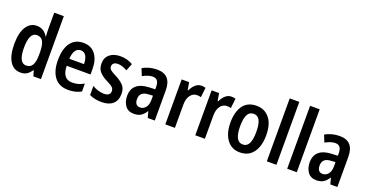

<svg xmlns="http://www.w3.org/2000/svg" viewBox="-34 -1464 4172 2179"><g transform="rotate(20 2052.5 -375.0)"><path d="M217 10Q134 10 88 -63Q42 -136 42 -271Q42 -407 88.5 -480Q135 -553 215 -553Q259 -553 292 -532Q325 -511 347 -473H351Q349 -498 348 -521.5Q347 -545 347 -563V-760H463V0H371L353 -65H347Q323 -29 293 -9.5Q263 10 217 10ZM251 -87Q302 -87 325.5 -127.5Q349 -168 349 -252V-279Q349 -367 326.5 -410.5Q304 -454 250 -454Q205 -454 182.5 -407Q160 -360 160 -271Q160 -87 251 -87Z M777 -552Q872 -552 923 -485.5Q974 -419 974 -308V-242H686Q689 -84 808 -84Q847 -84 880 -93Q913 -102 949 -123V-27Q883 10 795 10Q683 10 626.5 -64.5Q570 -139 570 -268Q570 -406 624 -479Q678 -552 777 -552ZM779 -462Q738 -462 714.5 -429Q691 -396 687 -327H864Q864 -386 843 -424Q822 -462 779 -462Z M1380 -155Q1380 -75 1332.5 -32.5Q1285 10 1198 10Q1153 10 1116.5 2Q1080 -6 1049 -21V-131Q1078 -112 1116.5 -100Q1155 -88 1191 -88Q1266 -88 1266 -148Q1266 -173 1247 -191.5Q1228 -210 1171 -238Q1113 -267 1080.5 -304Q1048 -341 1048 -403Q1048 -473 1096 -513Q1144 -553 1225 -553Q1266 -553 1303 -543Q1340 -533 1375 -513L1340 -425Q1313 -441 1284 -451Q1255 -461 1227 -461Q1195 -461 1177.5 -447Q1160 -433 1160 -409Q1160 -391 1168 -379Q1176 -367 1197 -353.5Q1218 -340 1256 -321Q1313 -291 1346.5 -255Q1380 -219 1380 -155Z M1668 -553Q1838 -553 1838 -363V0H1753L1733 -74H1730Q1703 -31 1670 -10.5Q1637 10 1585 10Q1517 10 1482 -38Q1447 -86 1447 -157Q1447 -240 1498.5 -284Q1550 -328 1649 -332L1722 -335V-361Q1722 -413 1703.5 -437Q1685 -461 1648 -461Q1620 -461 1590 -451Q1560 -441 1527 -423L1493 -508Q1530 -529 1574 -541Q1618 -553 1668 -553ZM1673 -255Q1616 -253 1590.5 -229Q1565 -205 1565 -161Q1565 -120 1582 -101Q1599 -82 1628 -82Q1669 -82 1695.5 -115Q1722 -148 1722 -208V-258Z M2202 -553Q2228 -553 2252 -546L2239 -428Q2219 -435 2190 -435Q2143 -435 2112 -393.5Q2081 -352 2081 -280V0H1965V-543H2055L2071 -451H2077Q2096 -493 2128 -523Q2160 -553 2202 -553Z M2564 -553Q2590 -553 2614 -546L2601 -428Q2581 -435 2552 -435Q2505 -435 2474 -393.5Q2443 -352 2443 -280V0H2327V-543H2417L2433 -451H2439Q2458 -493 2490 -523Q2522 -553 2564 -553Z M3084 -272Q3084 -190 3060 -126.5Q3036 -63 2988 -26.5Q2940 10 2866 10Q2797 10 2749.5 -26Q2702 -62 2677 -125.5Q2652 -189 2652 -272Q2652 -402 2706 -477.5Q2760 -553 2869 -553Q2966 -553 3025 -481Q3084 -409 3084 -272ZM2770 -272Q2770 -182 2793.5 -134Q2817 -86 2868 -86Q2919 -86 2942 -133.5Q2965 -181 2965 -272Q2965 -363 2942 -409.5Q2919 -456 2868 -456Q2817 -456 2793.5 -409.5Q2770 -363 2770 -272Z M3307 0H3191V-760H3307Z M3553 0H3437V-760H3553Z M3873 -553Q4043 -553 4043 -363V0H3958L3938 -74H3935Q3908 -31 3875 -10.5Q3842 10 3790 10Q3722 10 3687 -38Q3652 -86 3652 -157Q3652 -240 3703.5 -284Q3755 -328 3854 -332L3927 -335V-361Q3927 -413 3908.5 -437Q3890 -461 3853 -461Q3825 -461 3795 -451Q3765 -441 3732 -423L3698 -508Q3735 -529 3779 -541Q3823 -553 3873 -553ZM3878 -255Q3821 -253 3795.5 -229Q3770 -205 3770 -161Q3770 -120 3787 -101Q3804 -82 3833 -82Q3874 -82 3900.5 -115Q3927 -148 3927 -208V-258Z"/></g></svg>

Font: Noto Sans Georgian Condensed SemiBold
Style: Regular
Weight: 600
Width: 3
Designer: Monotype Design Team, Akaki Razmadze
Foundry: Google LLC
Version: Version 2.005; ttfautohint (v1.8.4.7-5d5b)